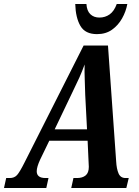

<svg xmlns="http://www.w3.org/2000/svg" viewBox="-58 -942 695 962"><path d="M-38 0 -27 -50H-9Q14 -50 27.5 -65Q41 -80 65 -128L361 -714H483L524 -134Q526 -96 536 -73Q546 -50 571 -50H587L575 0H299L310 -50H328Q355 -50 371 -63Q387 -76 387 -106Q387 -111 386.5 -117Q386 -123 386 -127L381 -237H189L143 -142Q126 -105 126 -84Q126 -50 170 -50H185L174 0ZM303 -476 216 -294H378L369 -467Q368 -511 366.5 -547Q365 -583 366 -619Q353 -583 339.5 -553Q326 -523 303 -476ZM428 -771Q369 -771 345 -812Q321 -853 319 -922H375Q377 -888 394.5 -871Q412 -854 440 -854Q469 -854 491.5 -870Q514 -886 527 -922H580Q573 -884 553.5 -849.5Q534 -815 503 -793Q472 -771 428 -771Z"/></svg>

Font: Noto Serif ExtraCondensed
Style: Bold Italic
Weight: 700
Width: 2
Italic angle: -12°
Designer: Monotype Design Team
Foundry: Monotype Imaging Inc.
Version: Version 2.013; ttfautohint (v1.8.4.7-5d5b)